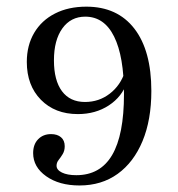

<svg xmlns="http://www.w3.org/2000/svg" viewBox="-20 -447 545 588"><path d="M223.4 121Q161.3 121 121.4 92.7Q81.5 64.5 81.5 21.8Q81.5 -4.8 96.8 -20.6Q112.1 -36.3 136.3 -36.3Q155.6 -36.3 166.9 -26.6Q178.2 -16.9 178.2 0.8Q178.2 14.5 172.2 24.6Q166.1 34.7 159.7 42.7Q153.2 50.8 153.2 60.5Q153.2 73.4 169.8 81.5Q186.3 89.5 213.7 89.5Q287.1 89.5 323.4 27.8Q359.7 -33.9 359.7 -158.9Q359.7 -274.2 329.4 -335.1Q299.2 -396 241.1 -396Q196.8 -396 171 -360.1Q145.2 -324.2 145.2 -262.1Q145.2 -200.8 169.8 -167.7Q194.4 -134.7 240.3 -134.7Q283.1 -134.7 316.1 -160.1Q349.2 -185.5 362.9 -228.2L369.4 -196Q354 -150.8 313.3 -124.2Q272.6 -97.6 218.5 -97.6Q148.4 -97.6 105.2 -141.5Q62.1 -185.5 62.1 -257.3Q62.1 -308.1 84.7 -346.4Q107.3 -384.7 148.4 -405.6Q189.5 -426.6 244.4 -426.6Q339.5 -426.6 391.5 -359.3Q443.5 -291.9 443.5 -168.5Q443.5 -79.8 416.5 -14.9Q389.5 50 340.3 85.5Q291.1 121 223.4 121Z"/></svg>

Font: Playfair 12pt
Style: Regular
Weight: 400
Designer: Claus Eggers Sørensen
Foundry: Claus Eggers Sørensen
Version: Version 2.000;gftools[0.9.28]